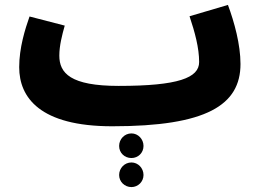

<svg xmlns="http://www.w3.org/2000/svg" viewBox="-20 -492 1049 780"><path d="M436 21C819 21 957 -65 957 -232C957 -311 932 -402 906 -472L750 -426C772 -360 789 -297 789 -240C789 -176 705 -143 462 -143C266 -143 221 -195 221 -266C221 -306 232 -349 243 -388L100 -425C82 -374 58 -298 58 -219C58 -96 142 21 436 21ZM514 150C541 150 563 129 563 101C563 73 541 50 514 50C486 50 464 73 464 101C464 129 486 150 514 150ZM514 268C541 268 563 246 563 219C563 191 541 168 514 168C486 168 464 191 464 219C464 246 486 268 514 268Z"/></svg>

Font: Noto Sans Arabic UI Cn Bk
Style: Regular
Weight: 900
Width: 3
Designer: Monotype Design Team, Nadine Chahine and Nizar Qandah
Foundry: Monotype Imaging Inc.
Version: Version 2.010